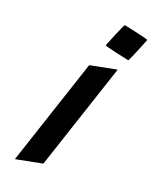

<svg xmlns="http://www.w3.org/2000/svg" viewBox="-219 -910 770 962"><g transform="rotate(30 165.5 -428.5)"><path d="M142 -594 55 0 190 -52 277 -646ZM164 -722C163 -717 294 -713 299 -713C303 -713 330 -843 331 -848C332 -853 201 -857 197 -857C192 -857 165 -727 164 -722Z"/></g></svg>

Font: Ember
Style: Ita
Weight: 400
Designer: Stig
Foundry: Cannot Into Space Fonts
Version: Version 0.127